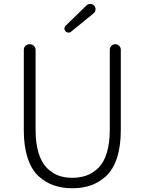

<svg xmlns="http://www.w3.org/2000/svg" viewBox="-20 -956 744 988"><path d="M102.5 -285.2V-699.2Q102.5 -711.9 111.3 -720.2Q120.1 -728.5 132.8 -728.5Q145.5 -728.5 154.3 -720.2Q163.1 -711.9 163.1 -699.2V-288.1Q163.1 -219.7 178.2 -169.9Q193.4 -120.1 220.2 -92.8Q247.1 -65.4 279.3 -53.2Q311.5 -41 351.6 -41Q392.6 -41 425.8 -53.2Q459 -65.4 486.8 -92.8Q514.6 -120.1 529.8 -169.9Q544.9 -219.7 544.9 -288.1V-700.2Q544.9 -711.9 553.2 -720.2Q561.5 -728.5 573.2 -728.5Q585 -728.5 593.3 -720.2Q601.6 -711.9 601.6 -700.2V-285.2Q601.6 -202.1 581.5 -142.1Q561.5 -82 525.4 -49.3Q489.3 -16.6 446.8 -2Q404.3 12.7 352.1 12.7Q299.8 12.7 257.3 -2Q214.8 -16.6 178.7 -49.3Q142.6 -82 122.6 -142.1Q102.5 -202.1 102.5 -285.2ZM345.7 -793Q339.8 -788.1 333 -788.1Q332 -788.1 331.1 -788.1Q322.3 -789.1 317.4 -794.9Q311.5 -800.8 311.5 -808.6Q311.5 -817.4 318.4 -824.2L425.8 -928.7Q433.6 -935.5 444.3 -935.5Q444.3 -935.5 445.3 -935.5Q457 -935.5 464.8 -926.8Q471.7 -918.9 471.7 -909.2Q471.7 -895.5 460.9 -886.7Z"/></svg>

Font: Gen Jyuu Gothic P Light
Style: Regular
Weight: 200
Designer: [Source Han Sans]
Ryoko NISHIZUKA  (kana & ideographs); Paul D. Hunt (Latin, Greek & Cyrillic); Wenlong ZHANG  (bopomofo
Version: Version 1.002.20150607